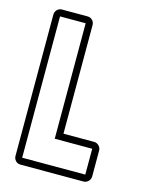

<svg xmlns="http://www.w3.org/2000/svg" viewBox="-110 -791 672 861"><g transform="rotate(15 226.0 -360.0)"><path d="M69 0Q56 0 47 -9.5Q38 -19 38 -32V-688Q38 -701 47 -710.5Q56 -720 69 -720H188Q202 -720 211 -710.5Q220 -701 220 -688V-184H362Q375 -184 384.5 -174.5Q394 -165 394 -152V-32Q394 -19 384.5 -9.5Q375 0 362 0ZM362 -32V-152H188V-688H69V-32Z"/></g></svg>

Font: Lichte PostBus
Style: Regular
Weight: 400
Designer: Peter Wiegel
Version: Version 1.001